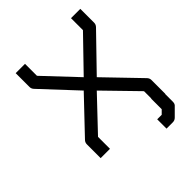

<svg xmlns="http://www.w3.org/2000/svg" viewBox="-191 -703 874 874"><g transform="rotate(-45 246.0 -266.0)"><path d="M266 -281 121 -128V-51H61V-140Q61 -152 70 -161L224 -323L70 -488Q61 -497 61 -509V-598H121V-521L267 -366L416 -520V-597H476V-508Q476 -496 467 -487L309 -324L467 -160Q476 -151 476 -139V-50H475V0Q475 14 466 21L430 57Q421 66 409 66H368V36V6H397L415 -12V-80H416V-127Z"/></g></svg>

Font: IBM 3270 Semi-Condensed
Style: Condensed
Weight: 400
Monospace: yes
Version: Version 2.3.1